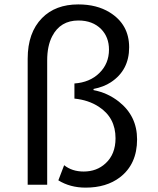

<svg xmlns="http://www.w3.org/2000/svg" viewBox="-20 -816 720 874"><path d="M106 24.9V-548.8Q106 -667.5 171.4 -733.9Q232.4 -795.9 336.4 -795.9Q420.4 -795.9 479 -759.8Q567.9 -705.1 567.9 -600.6Q567.9 -496.1 484.4 -441.4Q452.6 -420.4 405.8 -411.1V-405.8Q470.2 -393.6 521.5 -353Q604 -287.6 604 -181.6Q604 -68.8 525.9 -8.8Q464.4 38.1 369.6 38.1Q299.3 38.1 245.6 4.9L272 -64Q308.1 -35.2 360.8 -35.2Q420.4 -35.2 460.4 -72.3Q505.9 -113.8 505.9 -186.5Q505.9 -280.8 429.7 -330.1Q382.8 -360.8 318.8 -367.2V-436Q388.7 -440.9 432.1 -483.4Q476.1 -526.4 476.1 -590.3Q476.1 -647 440.4 -683.6Q401.4 -722.7 336.9 -722.7Q254.9 -722.7 217.8 -651.4Q194.8 -607.4 194.8 -541V24.9Z"/></svg>

Font: BIZ UDPGothic
Style: Regular
Weight: 400
Designer: TypeBank Co., Ltd.
Foundry: Morisawa Inc.
Version: Version 1.051